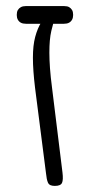

<svg xmlns="http://www.w3.org/2000/svg" viewBox="-20 -600 295 630"><path d="M160 10Q151 10 145.5 7.5Q140 5 137.5 -0.5Q135 -6 133.5 -13.5Q132 -21 131 -31L95 -312Q88 -370 88 -410.5Q88 -451 95.5 -479Q103 -507 116 -528H156Q152 -514 148.5 -499Q145 -484 143.5 -466.5Q142 -449 142 -427Q142 -405 144 -376.5Q146 -348 151 -310L185 -34Q188 -10 183.5 0Q179 10 160 10ZM65 -522Q55 -522 48.5 -525.5Q42 -529 38.5 -535.5Q35 -542 35 -551Q35 -561 38.5 -567Q42 -573 48.5 -576.5Q55 -580 64 -580H191Q201 -580 207 -576.5Q213 -573 216.5 -567Q220 -561 220 -551Q220 -542 216.5 -535.5Q213 -529 206.5 -525.5Q200 -522 190 -522Z"/></svg>

Font: Fredoka Condensed Light
Style: Regular
Weight: 300
Width: 3
Designer: Ben Nathan
Foundry: Milena B. Brandão, Ben Nathan
Version: Version 2.001